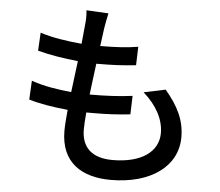

<svg xmlns="http://www.w3.org/2000/svg" viewBox="-57 -860 1113 971"><g transform="rotate(5 500.0 -374.0)"><path d="M777 -431 667 -408C736 -347 772 -278 772 -210C772 -114 685 -53 540 -53C432 -53 382 -106 382 -195C382 -216 384 -246 387 -281H425C489 -281 549 -284 610 -291L613 -385C545 -376 474 -373 410 -373H396C403 -425 409 -480 416 -531H418C499 -531 554 -534 617 -541L620 -635C568 -626 504 -622 428 -622L440 -712C444 -736 448 -759 455 -790L343 -796C346 -768 345 -743 342 -718C339 -693 337 -661 333 -625C257 -632 182 -643 122 -663L117 -571C177 -555 250 -543 322 -536C315 -484 309 -429 302 -377C234 -384 163 -394 99 -417L94 -321C150 -304 219 -293 292 -286C288 -242 285 -206 285 -179C285 -16 395 48 539 48C743 48 877 -50 877 -198C877 -283 844 -352 777 -431Z"/></g></svg>

Font: Spoqa Han Sans Neo Medium
Style: Regular
Weight: 500
Designer: [Spoqa Han Sans Neo] Dong-huui Kim ___ Younghwa Kang ___ Yujin Lee ___ [Noto Sans] Ryoko NISHIZUKA ____ (kana & ideograp
Foundry: Spoqa (http://www.spoqa-han-sans.com)
Version: Version 1.100;hotconv 1.0.109;makeotfexe 2.5.65596